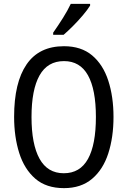

<svg xmlns="http://www.w3.org/2000/svg" viewBox="-20 -963 659 993"><path d="M567 -358Q567 -253 540 -169.5Q513 -86 456 -38Q399 10 311 10Q219 10 162.5 -39Q106 -88 79.5 -171.5Q53 -255 53 -359Q53 -536 117.5 -630Q182 -724 311 -724Q400 -724 456.5 -676.5Q513 -629 540 -546Q567 -463 567 -358ZM143 -358Q143 -217 184.5 -142Q226 -67 310 -67Q394 -67 435 -141Q476 -215 476 -358Q476 -500 435 -573.5Q394 -647 311 -647Q226 -647 184.5 -573Q143 -499 143 -358ZM446 -934Q433 -913 409 -884.5Q385 -856 357.5 -828.5Q330 -801 309 -783H255V-794Q281 -831 305.5 -870Q330 -909 346 -943H446Z"/></svg>

Font: Noto Sans Gurmukhi Condensed
Style: Regular
Weight: 400
Width: 3
Designer: Jelle Bosma - Monotype Design Team
Foundry: Monotype Imaging Inc.
Version: Version 2.004; ttfautohint (v1.8.4.7-5d5b)